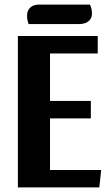

<svg xmlns="http://www.w3.org/2000/svg" viewBox="-20 -817 482 837"><path d="M198 -377H376V-301H198V-76H421L413 0H58V-660H406V-584H198ZM381 -758Q381 -737 366 -724.5Q351 -712 323 -712H105Q98 -728 98 -749Q98 -771 112 -784Q126 -797 150 -797H372Q381 -779 381 -758Z"/></svg>

Font: Sansita Medium
Style: Regular
Weight: 500
Designer: Pablo Cosgaya
Foundry: Omnibus-Type
Version: Version 1.006